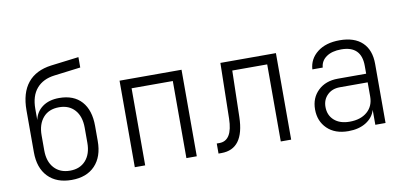

<svg xmlns="http://www.w3.org/2000/svg" viewBox="-70 -966 2540 1202"><g transform="rotate(-10 1200.0 -365.0)"><path d="M301 10Q205 10 151 -46Q97 -102 97 -202V-468Q97 -579 148 -642Q199 -705 298 -718L475 -740V-674L308 -653Q234 -644 193.5 -597Q153 -550 153 -468V-397Q164 -449 205.5 -479Q247 -509 311 -509Q404 -509 453.5 -453.5Q503 -398 503 -298V-202Q503 -102 449.5 -46Q396 10 301 10ZM301 -49Q364 -49 400.5 -90Q437 -131 437 -202V-298Q437 -370 400.5 -411Q364 -452 301 -452Q235 -452 199 -410Q163 -368 163 -298V-202Q163 -131 200 -90Q237 -49 301 -49Z M703 0V-550H1097V0H1031V-490H769V0Z M1234 7V-57H1251Q1334 -57 1337 -197L1344 -550H1697V0H1631V-490H1409L1402 -195Q1397 7 1253 7Z M2060 10Q1975 10 1926 -37.5Q1877 -85 1877 -160Q1877 -233 1925 -279Q1973 -325 2051 -325H2231V-375Q2231 -502 2103 -502Q2044 -502 2008.5 -477Q1973 -452 1970 -410H1904Q1908 -476 1961.5 -518Q2015 -560 2103 -560Q2197 -560 2247 -512Q2297 -464 2297 -376V0H2232V-95Q2218 -47 2172.5 -18.5Q2127 10 2060 10ZM2078 -47Q2148 -47 2189.5 -83Q2231 -119 2231 -180V-270H2054Q2005 -270 1974.5 -240Q1944 -210 1944 -164Q1944 -111 1980 -79Q2016 -47 2078 -47Z"/></g></svg>

Font: JetBrains Mono NL ExtraLight
Style: Regular
Weight: 200
Designer: Philipp Nurullin, Konstantin Bulenkov
Foundry: JetBrains
Version: Version 2.304; ttfautohint (v1.8.4.7-5d5b)